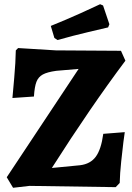

<svg xmlns="http://www.w3.org/2000/svg" viewBox="-20 -885 626 911"><path d="M12 -44 353 -558 247 -549Q204 -543 183 -531.5Q162 -520 153 -497Q144 -474 141 -427L39 -420Q41 -442 47.5 -515.5Q54 -589 55 -646L66 -657L245 -646L554 -644L575 -597Q410 -377 226 -88L360 -101Q409 -107 434.5 -141.5Q460 -176 470 -250L572 -258Q570 -247 565.5 -211Q561 -175 555 -118Q549 -61 548 -17L529 3L120 -3L42 6ZM238 -705 221 -762Q293 -791 364 -823Q435 -855 455 -865L469 -859L499 -770L493 -755Q472 -750 399.5 -733Q327 -716 253 -695Z"/></svg>

Font: Alegreya ExtraBold
Style: Regular
Weight: 800
Designer: Juan Pablo del Peral
Foundry: Huerta Tipografica
Version: Version 2.007; ttfautohint (v1.6)